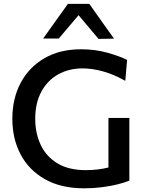

<svg xmlns="http://www.w3.org/2000/svg" viewBox="-20 -988 772 1019"><path d="M427 11.5Q304 11.5 218.8 -36.8Q133.5 -85 89.5 -168.2Q45.5 -251.5 45.5 -357.5Q45.5 -465.5 90 -548.8Q134.5 -632 216.2 -679.2Q298 -726.5 410 -726.5Q485 -726.5 550 -708.2Q615 -690 654.5 -670L645 -559Q582.5 -594 525.5 -609.5Q468.5 -625 418.5 -625Q345.5 -625 288.8 -593.2Q232 -561.5 199.5 -501.5Q167 -441.5 167 -357Q167 -281.5 195.8 -219.8Q224.5 -158 284 -121.5Q343.5 -85 436.5 -85Q467.5 -85 497.2 -88.5Q527 -92 555.5 -99V-362H666.5V-29.5Q643.5 -19.5 605.8 -10Q568 -0.5 521.8 5.5Q475.5 11.5 427 11.5ZM503 -781.5Q476.5 -813 450.2 -844.2Q424 -875.5 397 -907.5Q345 -845.5 292 -783.5H209Q241.5 -829 274.2 -875Q307 -921 340.5 -967.5H454Q486.5 -921 519.5 -874.8Q552.5 -828.5 585 -783Z"/></svg>

Font: Commissioner Medium
Style: Regular
Weight: 500
Designer: Kostas Bartsokas
Foundry: Kostas Bartsokas
Version: Version 1.000; ttfautohint (v1.8.3)